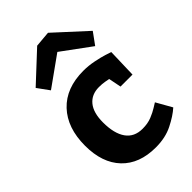

<svg xmlns="http://www.w3.org/2000/svg" viewBox="-246 -917 1018 1018"><g transform="rotate(-45 262.5 -408.0)"><path d="M294.9 9.8Q171.9 9.8 103.5 -62Q35.2 -133.8 35.2 -262.2Q35.2 -396 107.7 -472.9Q180.2 -549.8 310.1 -549.8Q348.1 -549.8 387 -542Q425.8 -534.2 451.9 -526.1Q478 -518.1 484.9 -515.1L480 -351.1H390.1L376 -421.9Q371.1 -422.9 351.6 -426.5Q332 -430.2 307.1 -430.2Q252 -430.2 220.9 -392.6Q189.9 -355 189.9 -282.2Q189.9 -199.2 221.4 -154.5Q252.9 -109.9 314.9 -109.9Q354 -109.9 383.5 -121.8Q413.1 -133.8 433.1 -146.5Q453.1 -159.2 460 -163.1L509.8 -75.2Q476.1 -44.9 421.6 -17.6Q367.2 9.8 294.9 9.8ZM231 -816.9 319.8 -824.7 495.1 -664.1 446.8 -597.7 283.2 -717.8 115.2 -597.7 66.9 -664.1Z"/></g></svg>

Font: Kadwa
Style: Bold
Weight: 700
Designer: Sol Matas
Foundry: Sol Matas
Version: Version 1.001;PS 001.000;hotconv 1.0.70;makeotf.lib2.5.58329